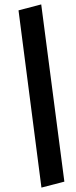

<svg xmlns="http://www.w3.org/2000/svg" viewBox="-20 -780 345 871"><path d="M168 71 64 -733 167 -760 272 44Z"/></svg>

Font: Nunito Sans 7pt SemiCondensed
Style: Bold Italic
Weight: 700
Width: 4
Italic angle: -9°
Designer: Vernon Adams
Foundry: Vernon Adams
Version: Version 3.101;gftools[0.9.27]